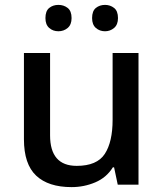

<svg xmlns="http://www.w3.org/2000/svg" viewBox="-20 -756 670 786"><path d="M547 -539V0H462L447 -71H442Q416 -29 370 -9.5Q324 10 273 10Q178 10 128 -37Q78 -84 78 -186V-539H185V-202Q185 -77 294 -77Q377 -77 409 -126Q441 -175 441 -266V-539ZM166 -682Q166 -711 181.5 -723.5Q197 -736 219 -736Q241 -736 257 -723.5Q273 -711 273 -682Q273 -655 257 -641.5Q241 -628 219 -628Q197 -628 181.5 -641.5Q166 -655 166 -682ZM357 -682Q357 -711 372.5 -723.5Q388 -736 410 -736Q431 -736 447 -723.5Q463 -711 463 -682Q463 -655 447 -641.5Q431 -628 410 -628Q388 -628 372.5 -641.5Q357 -655 357 -682Z"/></svg>

Font: Noto Sans Bengali Medium
Style: Regular
Weight: 500
Designer: Jelle Bosma - Monotype Design Team
Foundry: Monotype Imaging Inc.
Version: Version 2.003; ttfautohint (v1.8.4.7-5d5b)